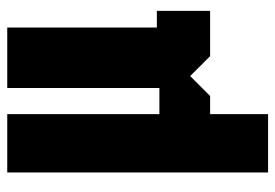

<svg xmlns="http://www.w3.org/2000/svg" viewBox="-135 -465 760 530"><g transform="rotate(-90 245.0 -200.0)"><path d="M34 160V-560H195V-140H267V-560H434V-147H480V0H355L300 -55L245 0H195V160Z"/></g></svg>

Font: Tektur Condensed
Style: Bold
Weight: 700
Width: 3
Designer: Adam Jagosz
Foundry: Adam Jagosz
Version: Version 1.005;gftools[0.9.30]